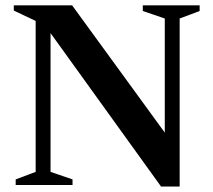

<svg xmlns="http://www.w3.org/2000/svg" viewBox="-20 -690 794 716"><path d="M113 -49V-612L31.5 -650.5V-670H249L594.5 -195.5V-621L512.5 -649V-670H724.5V-649L650 -621V5.5H580.5L168.5 -566.5V-49L250.5 -21V0H38.5V-21Z"/></svg>

Font: Newsreader Text SemiBold
Style: Regular
Weight: 600
Designer: Hugues Gentile
Foundry: Production Type
Version: Version 1.001